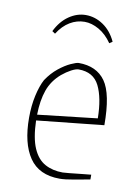

<svg xmlns="http://www.w3.org/2000/svg" viewBox="-77 -692 537 753"><g transform="rotate(10 192.0 -315.0)"><path d="M333 -8Q305 -3 270 3.5Q235 10 213 10Q131 10 92.5 -46.5Q54 -103 54 -205Q54 -253 63 -293.5Q72 -334 86 -360Q106 -390 131 -410Q156 -430 178 -440Q200 -450 209 -450Q280 -450 315 -401Q350 -352 350 -227L83 -199Q85 -129 102.5 -89Q120 -49 150.5 -32.5Q181 -16 221 -16Q225 -16 246.5 -18Q268 -20 293.5 -23Q319 -26 333 -27ZM148 -391Q113 -361 98.5 -320Q84 -279 83 -222L320 -249Q319 -330 295.5 -377.5Q272 -425 213 -425Q202 -425 184 -415.5Q166 -406 148 -391ZM204 -640Q241 -640 273.5 -618Q306 -596 325 -555L313 -547Q290 -580 261 -596.5Q232 -613 204 -613Q173 -613 145.5 -596.5Q118 -580 97 -547L85 -555Q105 -596 137 -618Q169 -640 204 -640Z"/></g></svg>

Font: Grenze Gotisch Thin
Style: Regular
Weight: 100
Designer: Renata Polastri
Foundry: Omnibus-Type
Version: Version 1.001